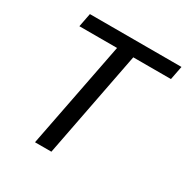

<svg xmlns="http://www.w3.org/2000/svg" viewBox="-166 -870 983 1011"><g transform="rotate(30 325.5 -364.5)"><path d="M307.1 -646H78.1L94.2 -729H650.9L634.8 -646H405.8L280.8 0H181.2Z"/></g></svg>

Font: Hack
Style: Italic
Weight: 400
Italic angle: -11°
Monospace: yes
Designer: Christopher Simpkins
Foundry: Christopher Simpkins
Version: Version 2.019; ttfautohint (v1.4.1) -l 4 -r 80 -G 350 -x 0 -